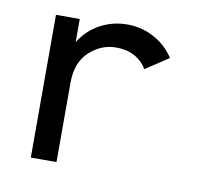

<svg xmlns="http://www.w3.org/2000/svg" viewBox="-56 -488 613 552"><g transform="rotate(10 250.0 -212.5)"><path d="M343.8 -306.9Q341 -311.8 337.5 -316.7Q307.6 -354.2 254.2 -354.2Q210.4 -354.2 176 -322.6Q141.7 -291 141.7 -231.2V0H66.7V-416.7H136.1V-349.3Q159 -386.1 195.5 -405.6Q231.9 -425 274.3 -425Q318.8 -425 356.9 -402.8Q388.9 -384.7 411.1 -351.4Q411.1 -351.4 343.8 -306.9Z"/></g></svg>

Font: co2trust
Style: Regular
Weight: 400
Designer: Kristian Moeller
Foundry: Dicotype
Version: Version 1.000